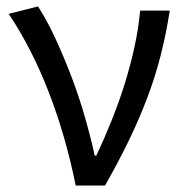

<svg xmlns="http://www.w3.org/2000/svg" viewBox="-20 -576 568 596"><path d="M215 0Q200 -75 179 -148Q158 -221 131.5 -289.5Q105 -358 73.5 -419.5Q42 -481 7 -533L98 -556Q126 -513 152.5 -455.5Q179 -398 202.5 -336Q226 -274 244 -211Q262 -148 274 -93H279Q304 -146 326.5 -202Q349 -258 367 -315.5Q385 -373 397.5 -430.5Q410 -488 415 -543H507Q496 -472 479 -405Q462 -338 437 -272Q412 -206 379.5 -139Q347 -72 306 0Z"/></svg>

Font: Kinto Sans
Style: Regular
Weight: 400
Designer: Authors: Ryoko NISHIZUKA  (kana & ideographs); Paul D. Hunt (Latin, Greek & Cyrillic); Wenlong ZHANG  (bopomofo); Sandol
Foundry: Adobe Systems Incorporated, ookami Inc.
Version: Version 0.001